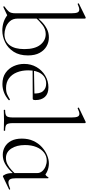

<svg xmlns="http://www.w3.org/2000/svg" viewBox="440 -1206 778 1699"><g transform="rotate(90 829.5 -356.0)"><path d="M249 13Q211 13 174 1Q137 -11 101 -41L144 -123Q144 -80 167.5 -54Q191 -28 223.5 -17Q256 -6 282 -6Q344 -6 379 -51Q414 -96 414 -182Q414 -275 376 -323Q338 -371 281 -371Q237 -371 200.5 -342.5Q164 -314 132 -278L124 -285Q145 -309 172 -335.5Q199 -362 233.5 -380.5Q268 -399 311 -399Q353 -399 389 -378.5Q425 -358 447.5 -317Q470 -276 470 -214Q470 -138 437.5 -87.5Q405 -37 354 -12Q303 13 249 13ZM42 4Q38 5 36 1Q34 -3 37 -6Q67 -27 82 -45Q97 -63 97 -103V-599Q97 -635 90 -651.5Q83 -668 64 -668Q47 -668 16 -654Q12 -652 10 -658Q8 -664 12 -665L132 -724Q135 -725 137 -725Q139 -725 141.5 -723Q144 -721 144 -718V-44Z M723 12Q664 12 624.5 -15.5Q585 -43 565 -87Q545 -131 545 -180Q545 -241 573 -289.5Q601 -338 648.5 -366.5Q696 -395 752 -395Q809 -395 837 -364Q865 -333 865 -281Q865 -268 862.5 -262Q860 -256 853 -256H806Q811 -318 786.5 -346.5Q762 -375 720 -375Q664 -375 633 -332.5Q602 -290 602 -216Q602 -160 620 -115.5Q638 -71 673 -45.5Q708 -20 758 -20Q793 -20 815.5 -30.5Q838 -41 859 -54Q861 -56 864.5 -51.5Q868 -47 866 -44Q831 -14 795.5 -1Q760 12 723 12ZM589 -255 588 -267 816 -271V-256Z M954 0Q951 0 951 -6Q951 -12 954 -12Q995 -12 1007 -25Q1019 -38 1019 -81V-600Q1019 -636 1012 -652.5Q1005 -669 987 -669Q971 -669 939 -654Q935 -652 932.5 -658Q930 -664 934 -665L1057 -724Q1059 -725 1062 -725Q1064 -725 1066.5 -723Q1069 -721 1069 -718V-81Q1069 -39 1080.5 -25.5Q1092 -12 1134 -12Q1137 -12 1137 -6Q1137 0 1134 0Q1117 0 1093.5 -1Q1070 -2 1044 -2Q1019 -2 995 -1Q971 0 954 0Z M1349 9Q1311 9 1278 -10Q1245 -29 1225.5 -66.5Q1206 -104 1206 -160Q1206 -217 1226.5 -261.5Q1247 -306 1280.5 -336.5Q1314 -367 1352.5 -383Q1391 -399 1426 -399Q1461 -399 1493 -385.5Q1525 -372 1543 -349L1511 -295Q1511 -321 1494.5 -340Q1478 -359 1452.5 -369.5Q1427 -380 1401 -380Q1360 -380 1329 -355.5Q1298 -331 1280.5 -288Q1263 -245 1263 -188Q1263 -114 1294 -66.5Q1325 -19 1378 -19Q1408 -19 1435 -33.5Q1462 -48 1485 -69.5Q1508 -91 1527 -113L1535 -106Q1513 -80 1485.5 -53.5Q1458 -27 1424 -9Q1390 9 1349 9ZM1539 8Q1532 8 1521.5 -16Q1511 -40 1511 -80V-361Q1525 -368 1533 -374Q1541 -380 1548 -394Q1549 -396 1553 -395Q1557 -394 1557 -392V-106Q1557 -72 1565.5 -56.5Q1574 -41 1594 -41Q1605 -41 1618 -45Q1631 -49 1650 -56Q1655 -58 1657 -53Q1659 -48 1654 -46L1543 7Q1541 8 1539 8Z"/></g></svg>

Font: Cormorant Infant Light
Style: Regular
Weight: 300
Designer: Christian Thalmann (Catharsis Fonts)
Foundry: Catharsis Fonts
Version: Version 4.001